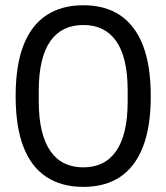

<svg xmlns="http://www.w3.org/2000/svg" viewBox="-20 -719 651 751"><path d="M305.7 12Q221 12 161.6 -26.9Q102.3 -65.8 71.8 -144.3Q41.2 -222.8 41.2 -343Q41.2 -463.2 71.8 -541.7Q102.3 -620.2 161.6 -659.4Q221 -698.5 305.7 -698.5Q391.4 -698.5 449.8 -659.4Q508.2 -620.2 539 -541.7Q569.7 -463.2 569.7 -343Q569.7 -222.8 539 -144.3Q508.2 -65.8 449.8 -26.9Q391.4 12 305.7 12ZM305.7 -64.4Q347.4 -64.4 379.4 -80Q411.5 -95.6 433.9 -127.5Q456.3 -159.4 467.8 -208Q479.4 -256.6 479.4 -323.1V-363.9Q479.4 -430.4 467.8 -479Q456.3 -527.6 433.9 -559Q411.5 -590.4 379.4 -605.8Q347.4 -621.2 305.7 -621.2Q264.1 -621.2 232 -605.8Q199.9 -590.4 177.5 -559Q155.1 -527.6 143.4 -479Q131.6 -430.4 131.6 -363.9V-323.1Q131.6 -256.6 143.4 -208Q155.1 -159.4 177.5 -127.5Q199.9 -95.6 232 -80Q264.1 -64.4 305.7 -64.4Z"/></svg>

Font: Archivo SemiBold Condensed
Style: Regular
Weight: 600
Width: 3
Version: Version 2.001